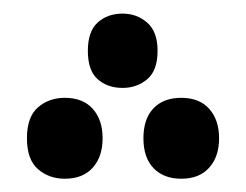

<svg xmlns="http://www.w3.org/2000/svg" viewBox="-20 -403 365 285"><path d="M249 -137.7Q223.1 -137.7 208 -153.3Q192.9 -168.9 192.9 -197.8Q192.9 -226.6 207.8 -242.2Q222.7 -257.8 249 -257.8Q275.9 -257.8 290.5 -241.5Q305.2 -225.1 305.2 -197.8Q305.2 -170.4 290.5 -154.1Q275.9 -137.7 249 -137.7ZM76.2 -137.7Q52.7 -137.7 36.4 -151.9Q20 -166 20 -197.8Q20 -229.5 36.4 -243.7Q52.7 -257.8 76.2 -257.8Q103 -257.8 117.7 -241.5Q132.3 -225.1 132.3 -197.8Q132.3 -170.4 117.7 -154.1Q103 -137.7 76.2 -137.7ZM162.1 -272.5Q139.6 -272.5 125 -285.4Q110.4 -298.3 110.4 -327.6Q110.4 -356.4 125 -369.6Q139.6 -382.8 162.1 -382.8Q183.1 -382.8 198.5 -369.4Q213.9 -356 213.9 -327.6Q213.9 -298.3 198.5 -285.4Q183.1 -272.5 162.1 -272.5Z"/></svg>

Font: DroidArabicKufi
Style: Regular
Weight: 400
Designer: Pascal Zoghbi
Foundry: Ascender Corporation
Version: Version 1.00; ttfautohint (v1.4.1)